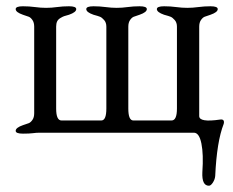

<svg xmlns="http://www.w3.org/2000/svg" viewBox="-20 -423 744 612"><path d="M598 0H106Q96 0 85 1.5Q74 3 53 3Q30 3 30 -6Q30 -16 53 -24Q66 -28 72 -30.5Q78 -33 83.5 -41Q89 -49 89 -62V-338Q89 -351 83.5 -359Q78 -367 72 -369.5Q66 -372 53 -376Q30 -384 30 -394Q30 -403 53 -403Q73 -403 91.5 -400.5Q110 -398 127 -398Q144 -398 162 -400.5Q180 -403 200 -403Q223 -403 223 -394Q223 -384 200 -376Q189 -373 184.5 -371.5Q180 -370 172.5 -365.5Q165 -361 162 -354.5Q159 -348 159 -338V-77Q159 -39 176 -39H303Q319 -39 319 -77V-338Q319 -351 312 -359Q305 -367 299 -369.5Q293 -372 278 -376Q255 -384 255 -394Q255 -403 278 -403Q298 -403 316.5 -400.5Q335 -398 352 -398Q369 -398 387 -400.5Q405 -403 425 -403Q448 -403 448 -394Q448 -384 425 -376Q412 -372 406 -369.5Q400 -367 394.5 -359Q389 -351 389 -338V-77Q389 -39 405 -39H527Q544 -39 544 -77V-338Q544 -351 537 -359Q530 -367 524 -369.5Q518 -372 503 -376Q480 -384 480 -394Q480 -403 503 -403Q523 -403 541.5 -400.5Q560 -398 577 -398Q594 -398 612.5 -400.5Q631 -403 651 -403Q674 -403 674 -394Q674 -384 651 -376Q638 -372 632 -369.5Q626 -367 620.5 -359Q615 -351 615 -338V-53Q615 -32 682 -42Q690 -43 692.5 -39Q695 -35 693 -28Q671 28 666 138Q665 149 658.5 159Q652 169 646 169Q623 169 625 126Q629 69 622 34.5Q615 0 598 0Z"/></svg>

Font: EB Garamond 12 All SC
Style: AllSC
Weight: 400
Version: Version 0.016 ; ttfautohint (v0.97) -l 8 -r 50 -G 200 -x 0 -